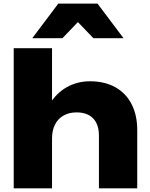

<svg xmlns="http://www.w3.org/2000/svg" viewBox="-20 -1035 822 1055"><path d="M265.9 -770V0H55.4V-770ZM734.1 -320.1V0H523.6V-289.4Q523.6 -351.4 491.8 -384.4Q460.1 -417.4 400.8 -417.4Q359.5 -417.4 329 -400.1Q298.6 -382.7 282.3 -350.7Q265.9 -318.8 265.9 -274.7L201.1 -308.1Q213 -397.4 251.3 -460.7Q289.6 -524 347.4 -556.2Q405.3 -588.4 474 -588.4Q555.6 -588.4 614.1 -555.5Q672.5 -522.5 703.3 -462.2Q734.1 -401.8 734.1 -320.1ZM515.7 -1015.3 658.7 -825.2H493.1L359.2 -964.6H456.8L323.3 -825.2H157.4L300.4 -1015.3Z"/></svg>

Font: Unbounded Variable
Style: Regular
Weight: 400
Designer: Luke Prowse, Jean-Baptiste Morizot, Fátima Lázaro, Florian Runge
Foundry: NaN
Version: Version 1.600;FEAKit 1.0